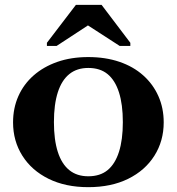

<svg xmlns="http://www.w3.org/2000/svg" viewBox="-20 -764 731 794"><path d="M657 -258Q657 -181 618.5 -120Q580 -59 510 -24.5Q440 10 345 10Q251 10 181 -24.5Q111 -59 72.5 -120Q34 -181 34 -258Q34 -317 56 -366.5Q78 -416 119 -452Q160 -488 217 -508Q274 -528 345 -528Q416 -528 473.5 -508.5Q531 -489 572 -452.5Q613 -416 635 -366.5Q657 -317 657 -258ZM203 -259Q203 -186 219 -136Q235 -86 266.5 -60.5Q298 -35 345 -35Q394 -35 425 -60.5Q456 -86 472 -136Q488 -186 488 -259Q488 -332 472 -382Q456 -432 425 -457.5Q394 -483 345 -483Q298 -483 266.5 -457.5Q235 -432 219 -382Q203 -332 203 -259ZM400 -744H294L174 -587V-574H214L379 -682H308L475 -574H519V-587Z"/></svg>

Font: Roboto Serif 120pt Expanded SemiBold
Style: Regular
Weight: 600
Width: 7
Designer: Greg Gazdowicz
Foundry: Commercial Type
Version: Version 1.008